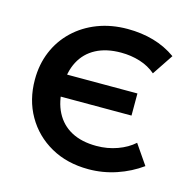

<svg xmlns="http://www.w3.org/2000/svg" viewBox="-84 -593 691 692"><g transform="rotate(15 262.0 -247.5)"><path d="M303.5 15Q223.5 15 162.8 -19.2Q102 -53.5 68 -112.8Q34 -172 34 -247.5Q34 -304.5 54 -352.2Q74 -400 111.2 -435.5Q148.5 -471 199.2 -490.5Q250 -510 310.5 -510Q362.5 -510 407.8 -497Q453 -484 491 -457L439 -379Q414 -400.5 380.5 -411Q347 -421.5 309.5 -421.5Q255 -421.5 216.5 -401.2Q178 -381 157.8 -342.5Q137.5 -304 137.5 -248Q137.5 -192.5 157.8 -153.5Q178 -114.5 216.2 -94Q254.5 -73.5 309.5 -73.5Q351 -73.5 387.5 -86.8Q424 -100 449 -122.5L499.5 -49Q458 -19 407.5 -2Q357 15 303.5 15ZM104.5 -212V-294.5H404V-212Z"/></g></svg>

Font: Geologica Cursive
Style: Regular
Weight: 400
Designer: Sindre Bremnes, Frode Helland
Foundry: Monokrom Skriftforlag AS
Version: Version 1.010;gftools[0.9.28]